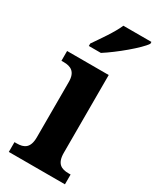

<svg xmlns="http://www.w3.org/2000/svg" viewBox="-197 -825 723 883"><g transform="rotate(30 165.0 -383.0)"><path d="M90 -619V-606H154C214 -644 307 -721 330 -756V-766H181C162 -721 118 -660 90 -619ZM15 0H313V-52H302C264 -52 236 -65 236 -123V-536H15V-484H27C64 -484 93 -471 93 -417V-123C93 -65 65 -52 27 -52H15Z"/></g></svg>

Font: Noto Serif Myanmar SemiCondensed
Style: Bold
Weight: 700
Width: 4
Designer: Ben Mitchell and the Monotype Design Team
Foundry: Monotype Imaging Inc.
Version: Version 2.106